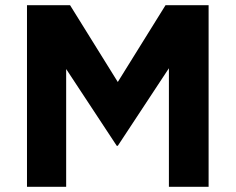

<svg xmlns="http://www.w3.org/2000/svg" viewBox="-20 -720 908 740"><path d="M84 0V-700H250L434 -404L618 -700H784V0H631V-457L434 -158H430L235 -454V0Z"/></svg>

Font: Quicksand
Style: Bold
Weight: 700
Version: Version 3.000